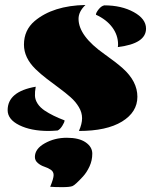

<svg xmlns="http://www.w3.org/2000/svg" viewBox="-20 -522 623 771"><path d="M323.2 -502Q295.4 -475.6 295.4 -446.3Q295.4 -377.9 399.4 -304.7Q446.3 -271.5 472.7 -248Q531.7 -195.3 531.7 -133.5Q531.7 -71.8 470 -33.9Q408.2 3.9 296.9 3.9Q309.6 -24.4 309.6 -47.4Q309.6 -70.3 296.6 -92Q283.7 -113.8 263.2 -131.8Q242.7 -149.9 217.8 -168.2Q192.9 -186.5 168 -205.6Q143.1 -224.6 122.6 -244.6Q76.2 -290 76.2 -342.8Q76.2 -400.9 119.1 -437.5Q192.9 -499.5 323.2 -502ZM398.9 -500.5Q467.8 -500.5 517.1 -473.4Q566.4 -446.3 566.4 -407.2Q566.4 -346.7 453.1 -333Q454.1 -336.4 454.1 -343.8Q454.1 -380.9 430.7 -412.4Q407.2 -443.8 365.2 -462.9Q365.2 -470.7 376 -484.4Q386.7 -498 398.9 -500.5ZM211.4 2Q187 3.9 175.3 3.9Q104.5 3.9 57.6 -19.3Q10.7 -42.5 10.7 -79.6Q10.7 -154.3 123.5 -173.8Q119.6 -152.8 120.4 -137Q121.1 -121.1 131.1 -105.7Q141.1 -90.3 159.2 -78.1Q191.4 -56.6 239.3 -38.6Q239.3 -31.2 230.2 -16.8Q221.2 -2.4 211.4 2ZM120.1 108.4Q120.1 75.7 159.7 53.5Q199.2 31.2 248.3 31.2Q297.4 31.2 324 49.6Q350.6 67.9 350.6 95Q350.6 122.1 339.6 146Q328.6 169.9 313.5 186.5Q281.7 221.2 270.8 225.3Q259.8 229.5 230.2 229.5Q200.7 229.5 181.6 228Q195.3 194.8 195.3 180.9Q195.3 167 183.6 159.4Q171.9 151.9 157.7 147.2Q143.6 142.6 131.8 132.6Q120.1 122.6 120.1 108.4Z"/></svg>

Font: Emblema One
Style: Regular
Weight: 400
Designer: Riccardo De Franceschi
Foundry: Riccardo De Franceschi
Version: Version 1.003